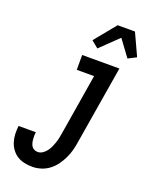

<svg xmlns="http://www.w3.org/2000/svg" viewBox="-178 -1069 908 1168"><g transform="rotate(20 276.5 -485.5)"><path d="M181 8Q154 8 128.5 2.5Q103 -3 82.5 -16Q62 -29 47 -49.5Q32 -70 24.5 -94Q17 -118 16 -144.5Q15 -171 18 -197H130Q128 -185 128 -173.5Q128 -162 129 -150Q130 -138 133 -127Q136 -116 142 -107Q148 -98 158.5 -93Q169 -88 181 -88Q197 -88 211.5 -97.5Q226 -107 236.5 -120.5Q247 -134 254 -149.5Q261 -165 266.5 -180.5Q272 -196 275 -211.5Q278 -227 281 -243L346 -639H234V-735H475L391 -228Q387 -200 379.5 -172.5Q372 -145 359.5 -119Q347 -93 329.5 -69Q312 -45 288 -27Q264 -9 236 -0.5Q208 8 181 8ZM307 -804 262 -841 375 -979H487L553 -836L500 -809L422 -915Z"/></g></svg>

Font: Iosevka SS18
Style: Bold Italic
Weight: 700
Italic angle: -9°
Monospace: yes
Designer: Belleve Invis
Foundry: Belleve Invis
Version: Version 25.1.1; ttfautohint (v1.8.4)